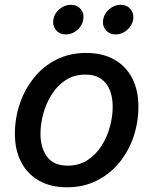

<svg xmlns="http://www.w3.org/2000/svg" viewBox="-20 -775 644 806"><path d="M261.2 11.2Q192.4 11.2 143.6 -16.6Q94.7 -44.4 68.6 -95Q42.5 -145.5 42.5 -213.4Q42.5 -278.3 63 -339.1Q83.5 -399.9 122.3 -448.2Q161.1 -496.6 216.6 -524.7Q272 -552.7 341.8 -552.7Q410.2 -552.7 459.5 -525.1Q508.8 -497.6 534.9 -446.8Q561 -396 561 -327.6Q561 -261.7 540.5 -200.9Q520 -140.1 480.7 -92.3Q441.4 -44.4 386 -16.6Q330.6 11.2 261.2 11.2ZM264.2 -79.6Q311.5 -79.6 346.9 -102.5Q382.3 -125.5 406 -162.4Q429.7 -199.2 441.4 -242.9Q453.1 -286.6 453.1 -327.6Q453.1 -366.2 441.2 -396.5Q429.2 -426.8 403.8 -444.3Q378.4 -461.9 338.4 -461.9Q291.5 -461.9 256.3 -439.2Q221.2 -416.5 197.5 -379.2Q173.8 -341.8 161.9 -298.3Q149.9 -254.9 149.9 -212.9Q149.9 -155.8 177.2 -117.7Q204.6 -79.6 264.2 -79.6ZM465.8 -630.4Q439.5 -630.4 424.1 -648.9Q408.7 -667.5 413.1 -692.9Q417.5 -718.8 439 -736.8Q460.4 -754.9 486.8 -754.9Q512.7 -754.9 527.8 -736.8Q543 -718.8 539.1 -692.9Q534.7 -667.5 513.2 -648.9Q491.7 -630.4 465.8 -630.4ZM256.3 -630.4Q230.5 -630.4 215.1 -648.9Q199.7 -667.5 204.1 -692.9Q208 -718.8 229.7 -736.8Q251.5 -754.9 277.3 -754.9Q303.7 -754.9 318.8 -736.8Q334 -718.8 329.6 -692.9Q325.7 -667.5 304.2 -648.9Q282.7 -630.4 256.3 -630.4Z"/></svg>

Font: Inter Medium
Style: Italic
Weight: 500
Italic angle: -9.3988°
Designer: Rasmus Andersson
Foundry: rsms
Version: Version 4.001;git-66647c0bb